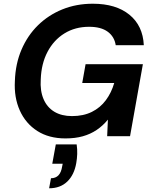

<svg xmlns="http://www.w3.org/2000/svg" viewBox="-20 -732 821 1032"><path d="M332 12Q243 12 180.5 -28Q118 -68 86.5 -138Q55 -208 60 -297Q63 -389 95.5 -465Q128 -541 184 -596Q240 -651 315 -681.5Q390 -712 479 -712Q603 -712 675.5 -653Q748 -594 753 -489H602Q595 -535 559 -561.5Q523 -588 459 -588Q384 -588 326.5 -552.5Q269 -517 235.5 -453.5Q202 -390 199 -305Q195 -244 214 -199.5Q233 -155 272 -131.5Q311 -108 367 -108Q428 -108 473.5 -130.5Q519 -153 549 -193.5Q579 -234 594 -286H422L440 -387H748L679 0H556L560 -89Q533 -56 499.5 -33.5Q466 -11 425 0.5Q384 12 332 12ZM244 280 254 226Q279 226 294 210.5Q309 195 314 163L317 148H261L280 44H392Q396 71 395 96Q394 121 390 144Q379 208 341.5 244Q304 280 244 280Z"/></svg>

Font: DM Sans
Style: Bold Italic
Weight: 700
Italic angle: -10°
Designer: Colophon Foundry, Jonny Pinhorn
Foundry: Colophon Foundry
Version: Version 4.004;gftools[0.9.30]